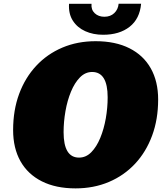

<svg xmlns="http://www.w3.org/2000/svg" viewBox="-20 -1017 893 1051"><path d="M393.6 14.2Q285.6 14.2 209 -24.4Q132.3 -63 92 -134.5Q51.8 -206.1 51.8 -305.2Q51.8 -413.6 84.7 -502.7Q117.7 -591.8 178 -656.5Q238.3 -721.2 321 -756.3Q403.8 -791.5 503.4 -791.5Q611.8 -791.5 688.5 -752.9Q765.1 -714.4 805.4 -642.8Q845.7 -571.3 845.7 -472.2Q845.7 -363.8 812.7 -274.7Q779.8 -185.5 719.5 -120.8Q659.2 -56.2 576.2 -21Q493.2 14.2 393.6 14.2ZM412.6 -154.3Q450.7 -154.3 479.7 -183.8Q508.8 -213.4 528.8 -262Q548.8 -310.5 559.1 -368.7Q569.3 -426.8 569.3 -484.4Q569.3 -623 484.4 -623Q446.8 -623 417.7 -593.5Q388.7 -564 368.7 -515.6Q348.6 -467.3 338.4 -408.9Q328.1 -350.6 328.1 -293.5Q328.1 -154.3 412.6 -154.3ZM544.4 -826.7Q490.2 -826.7 446.8 -846.2Q403.3 -865.7 378.9 -903.6Q354.5 -941.4 357.9 -996.1H481Q478 -963.9 498.5 -944.6Q519 -925.3 551.3 -925.3Q584.5 -925.3 605.5 -945.3Q626.5 -965.3 629.4 -996.6H752.4Q745.1 -914.1 689.5 -870.4Q633.8 -826.7 544.4 -826.7Z"/></svg>

Font: Bevan
Style: Italic
Weight: 400
Italic angle: -10°
Designer: Vernon Adams
Foundry: Vernon Adams
Version: Version 2.100; ttfautohint (v1.8.3)